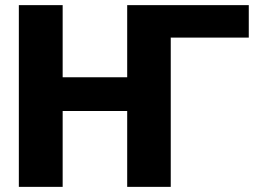

<svg xmlns="http://www.w3.org/2000/svg" viewBox="-20 -731 1034 751"><path d="M225.1 -428.7H477.5V-710.9H953.1V-584H648.9L647.9 -584.5V0H477.5V-296.9H225.1V0H53.7V-710.9H225.1Z"/></svg>

Font: Sadagaat-English
Style: Regular
Weight: 900
Designer: Ahmed alsheikh
Foundry: Ahmed alsheikh Design
Version: Version 2.137;January 17, 2018;FontCreator 11.0.0.2408 64-bi